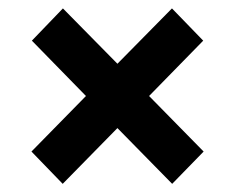

<svg xmlns="http://www.w3.org/2000/svg" viewBox="-20 -481 562 459"><path d="M185.5 -251.5 56.2 -383.8 130.4 -460.9 260.7 -328.6 391.1 -460.9 465.8 -383.8 336.4 -251.5 466.8 -118.7 391.6 -41.5 260.7 -174.8 129.9 -41.5 55.2 -118.7Z"/></svg>

Font: Vazirmatn FD
Style: Bold
Weight: 700
Designer: Saber Rastikerdar
Foundry: Saber Rastikerdar
Version: Version 33.001